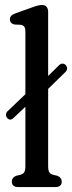

<svg xmlns="http://www.w3.org/2000/svg" viewBox="-20 -756 291 776"><path d="M9 -279.2Q3.6 -285.6 4.3 -293.6Q5.1 -301.6 10.8 -306.7L102.4 -394.1L137.1 -412L219.3 -493Q225.1 -498.8 232.9 -498.8Q240.7 -498.7 246 -492.5Q251.6 -485.7 251.1 -478.3Q250.6 -470.8 244.2 -464.7L152.9 -375.6L117.8 -357.7L34.4 -279Q21 -266 9 -279.2ZM174.6 -708.4V-84.4Q174.6 -67.7 179 -60.3Q183.4 -52.9 194.6 -49.6L212.5 -45.4Q220.9 -41.4 225.2 -35.8Q229.5 -30.1 229.5 -21.6Q229.5 -11.3 223.1 -5.7Q216.6 0 204.5 0H52.7Q40.6 0 34.2 -5.7Q27.7 -11.3 27.7 -21.6Q27.7 -30.1 32 -35.8Q36.3 -41.4 44.7 -45.4L62.6 -49.6Q73.8 -52.9 78.2 -60.3Q82.6 -67.7 82.6 -84.4V-626.8Q82.6 -641.5 78.5 -647.5Q74.5 -653.6 64.8 -655.8L37.5 -657Q27.9 -660.2 24 -665.2Q20 -670.2 20 -677.6Q20 -685.8 25.2 -691.8Q30.4 -697.8 43.8 -702.6L108.1 -725.6Q124.6 -731.6 133.6 -733.7Q142.5 -735.8 149.9 -735.8Q161.8 -735.8 168.2 -728.4Q174.6 -720.9 174.6 -708.4Z"/></svg>

Font: Fraunces 144pt S100 Black
Style: Regular
Weight: 900
Version: Version 1.000